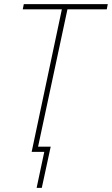

<svg xmlns="http://www.w3.org/2000/svg" viewBox="-20 -734 541 928"><path d="M157 174 194 0H133L279 -689H90L95 -714H501L496 -689H306L164 -25H225L182 174Z"/></svg>

Font: Noto Sans SemiCondensed Thin
Style: Italic
Weight: 100
Width: 4
Italic angle: -12°
Designer: Monotype Design Team
Foundry: Monotype Imaging Inc.
Version: Version 2.013; ttfautohint (v1.8.4.7-5d5b)